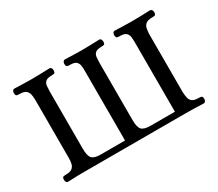

<svg xmlns="http://www.w3.org/2000/svg" viewBox="-115 -884 1293 1137"><g transform="rotate(-30 531.0 -315.5)"><path d="M69 3Q59 3 55 -4Q51 -11 51 -19Q52 -36 59 -38Q66 -40 76 -40Q108 -40 121 -51.5Q134 -63 137.5 -80.5Q141 -98 141 -117V-514Q141 -533 137.5 -550.5Q134 -568 121 -579.5Q108 -591 76 -591Q66 -591 59 -593Q52 -595 51 -612Q51 -620 55 -627Q59 -634 69 -634Q101 -633 129.5 -632Q158 -631 187 -631Q217 -631 245 -632Q273 -633 305 -634Q315 -634 319 -627Q323 -620 323 -612Q322 -595 315 -593Q308 -591 298 -591Q267 -591 255 -579.5Q243 -568 242 -550.5Q241 -533 240 -514V-123Q240 -73 256 -56.5Q272 -40 314 -40H481V-514Q481 -533 479 -550.5Q477 -568 465.5 -579.5Q454 -591 422 -591Q412 -591 404.5 -593Q397 -595 396 -612Q396 -620 400.5 -627Q405 -634 414 -634Q446 -633 472 -632Q498 -631 528 -631Q558 -631 585.5 -632Q613 -633 645 -634Q655 -634 659 -627Q663 -620 663 -612Q662 -595 655.5 -593Q649 -591 638 -591Q607 -591 595 -579.5Q583 -568 582 -550.5Q581 -533 580 -514V-123Q580 -73 596 -56.5Q612 -40 655 -40H822V-514Q822 -533 820 -550.5Q818 -568 806 -579.5Q794 -591 762 -591Q752 -591 745 -593Q738 -595 737 -612Q737 -620 741 -627Q745 -634 754 -634Q786 -633 812.5 -632Q839 -631 869 -631Q929 -631 993 -634Q1002 -634 1006.5 -627Q1011 -620 1011 -612Q1010 -595 1003 -593Q996 -591 985 -591Q954 -591 940.5 -579.5Q927 -568 924 -550.5Q921 -533 920 -514V-117Q921 -98 924 -80.5Q927 -63 940.5 -51.5Q954 -40 985 -40Q996 -40 1003 -38Q1010 -36 1011 -19Q1011 -11 1006.5 -4Q1002 3 993 3Q929 0 868 0H188Q159 0 130 0.5Q101 1 69 3Z"/></g></svg>

Font: Alice
Style: Regular
Weight: 400
Designer: Ksenia Yerulevich
Foundry: Cyreal (http://www.cyreal.org/)
Version: Version 2.003; ttfautohint (v1.8.3)